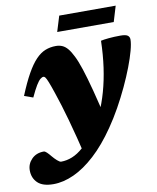

<svg xmlns="http://www.w3.org/2000/svg" viewBox="-129 -754 876 1070"><g transform="rotate(-10 309.0 -219.0)"><path d="M59 -254.5 9.5 -272Q39 -344.5 65.8 -392Q92.5 -439.5 118.5 -466.5Q144.5 -493.5 172.2 -504.5Q200 -515.5 232 -515.5Q252 -515.5 268.2 -508.5Q284.5 -501.5 298.8 -484.5Q313 -467.5 327 -439Q341.5 -411 358 -360.8Q374.5 -310.5 394.5 -234.5Q414.5 -158.5 438.5 -52L292 138.5Q275 67 260 8.8Q245 -49.5 231.8 -97Q218.5 -144.5 206.5 -183.5Q194.5 -222.5 183 -256Q168 -301 159.2 -322.8Q150.5 -344.5 145.2 -351.5Q140 -358.5 135 -358.5Q126.5 -358.5 116.2 -350Q106 -341.5 92.2 -319Q78.5 -296.5 59 -254.5ZM335.5 -1 344.5 6Q378 -43.5 403.2 -99.2Q428.5 -155 446 -217.5Q463.5 -280 473.5 -350.2Q483.5 -420.5 485.5 -500.5Q499.5 -504 530 -507Q560.5 -510 597 -510Q626.5 -510 637.5 -502Q648.5 -494 648.5 -479Q648.5 -456 638 -416.8Q627.5 -377.5 608.5 -327.8Q589.5 -278 564 -223.5Q538.5 -169 508.5 -115.2Q478.5 -61.5 446 -14.5Q386 73 324.2 129.5Q262.5 186 202.5 213.2Q142.5 240.5 86.5 240.5Q26 240.5 -2.5 213Q-31 185.5 -31 142Q-31 105.5 -4.8 78.8Q21.5 52 64.5 52Q70.5 52 80.5 61.2Q90.5 70.5 102.5 85.5Q114.5 100 128.2 112.2Q142 124.5 150 124.5Q181.5 124.5 213.2 111.8Q245 99 276.2 71Q307.5 43 335.5 -1ZM253.5 -591 280.5 -679H600L573.5 -591Z"/></g></svg>

Font: Newsreader 9pt ExtraBold
Style: Italic
Weight: 800
Italic angle: -17°
Designer: Hugues Gentile
Foundry: Production Type
Version: Version 1.003